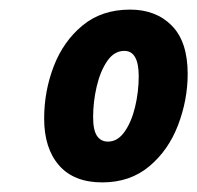

<svg xmlns="http://www.w3.org/2000/svg" viewBox="-20 -742 411 400"><path d="M193 -362Q134 -362 103 -397.5Q72 -433 72 -495Q72 -552 92 -604Q112 -656 152 -689Q192 -722 251 -722Q305 -722 338 -688.5Q371 -655 371 -588Q371 -534 351 -481.5Q331 -429 291 -395.5Q251 -362 193 -362ZM205 -447Q225 -447 239.5 -467.5Q254 -488 261.5 -519.5Q269 -551 269 -583Q269 -636 239 -636Q218 -636 203.5 -615Q189 -594 181.5 -562Q174 -530 174 -498Q174 -471 182 -459Q190 -447 205 -447Z"/></svg>

Font: Noto Sans Condensed ExtraBold
Style: Italic
Weight: 800
Width: 3
Italic angle: -12°
Designer: Monotype Design Team
Foundry: Monotype Imaging Inc.
Version: Version 2.013; ttfautohint (v1.8.4.7-5d5b)